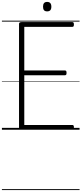

<svg xmlns="http://www.w3.org/2000/svg" viewBox="-20 -1357 852 2008"><path d="M206 0Q192 0 185.5 -5.5Q179 -11 179 -23V-1107Q179 -1117 186 -1121.5Q193 -1126 207 -1126H736Q745 -1126 749 -1120.5Q753 -1115 753 -1101Q753 -1087 749 -1081.5Q745 -1076 736 -1076H234V-620H659Q668 -620 672 -614.5Q676 -609 676 -595Q676 -581 672 -575.5Q668 -570 659 -570H234V-50H736Q745 -50 749 -44.5Q753 -39 753 -25Q753 -11 749 -5.5Q745 0 736 0ZM473 -1238Q451 -1238 440.5 -1250Q430 -1262 430 -1287Q430 -1312 440.5 -1324.5Q451 -1337 473 -1337Q495 -1337 506 -1324.5Q517 -1312 517 -1287Q517 -1262 506 -1250Q495 -1238 473 -1238ZM0 621H812V631H0ZM0 -20H812V0H0ZM0 -505H812V-500H0ZM0 -1141H812V-1131H0Z"/></svg>

Font: Playwrite BR Guides
Style: Regular
Weight: 400
Designer: Veronika Burian, José Scaglione
Foundry: TypeTogether
Version: Version 1.003